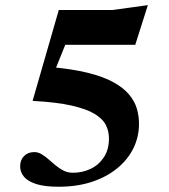

<svg xmlns="http://www.w3.org/2000/svg" viewBox="-20 -714 660 748"><path d="M208.5 13.5Q153.5 13.5 120.5 2.8Q87.5 -8 73 -26Q58.5 -44 58.5 -66Q58.5 -91 73.8 -106.2Q89 -121.5 113.5 -121.5Q128.5 -121.5 142.2 -113.2Q156 -105 169.2 -93.2Q182.5 -81.5 197 -69.5Q211.5 -57.5 227.8 -49.2Q244 -41 264 -41Q301.5 -41 333.2 -56.2Q365 -71.5 384.8 -101.5Q404.5 -131.5 404.5 -175Q404.5 -202.5 392.5 -226.8Q380.5 -251 348.8 -270.2Q317 -289.5 258.5 -302.8Q200 -316 107 -321L209 -675H417.5L556 -694L507 -539.5H210L264 -613L181 -407.5L174.5 -453Q261 -445.5 321.5 -430.5Q382 -415.5 421.2 -394Q460.5 -372.5 482.5 -346.2Q504.5 -320 513 -291.2Q521.5 -262.5 521.5 -231.5Q521.5 -180.5 499.5 -136Q477.5 -91.5 436 -57.8Q394.5 -24 337 -5.2Q279.5 13.5 208.5 13.5Z"/></svg>

Font: Newsreader 24pt
Style: Bold
Weight: 700
Designer: Hugues Gentile
Foundry: Production Type
Version: Version 1.003